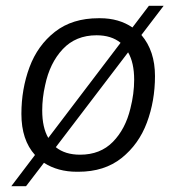

<svg xmlns="http://www.w3.org/2000/svg" viewBox="-20 -584 615 664"><path d="M469 -463Q516 -408 516 -321Q516 -235 488 -160Q460 -85 400.5 -37.5Q341 10 251 10H246Q180 10 132 -21L70 60H19L101 -48Q54 -100 54 -190Q54 -276 82 -351.5Q110 -427 170 -474Q230 -521 321 -521H326Q391 -521 438 -489L495 -564H546ZM147 -107 397 -436Q365 -462 314 -462Q242 -462 197 -414Q152 -366 136 -289Q126 -245 126 -202Q126 -143 147 -107ZM423 -403 173 -75Q205 -49 257 -49Q327 -49 370.5 -93.5Q414 -138 431 -209Q444 -260 444 -308Q444 -367 423 -403Z"/></svg>

Font: Chivo Light Italic
Style: Regular
Weight: 300
Italic angle: -8.05°
Designer: Hector Gatti
Foundry: Omnibus-Type
Version: Version 1.007